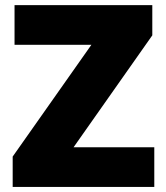

<svg xmlns="http://www.w3.org/2000/svg" viewBox="-20 -734 651 754"><path d="M585.9 -155.8V0H29.8V-119.1L338.9 -558.1H37.1V-713.9H578.1V-595.2L269 -155.8Z"/></svg>

Font: Open Sans Hebrew Extra Bold
Style: Regular
Weight: 800
Foundry: Ascender Corporation, Yanek Iontef
Version: Version 2.001;PS 002.001;hotconv 1.0.70;makeotf.lib2.5.58329